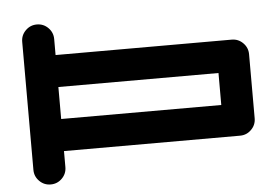

<svg xmlns="http://www.w3.org/2000/svg" viewBox="-50 -778 1235 847"><g transform="rotate(-5 567.0 -354.0)"><path d="M921.4 -283.7V-425.3H212.4V-283.7ZM1063 -212.4Q1063 -183.1 1042.2 -162.4Q1021.5 -141.6 992.2 -141.6H212.4V-70.8Q212.4 -41.5 191.7 -20.8Q170.9 0 141.6 0Q112.3 0 91.6 -20.8Q70.8 -41.5 70.8 -70.8V-637.7Q70.8 -667 91.6 -687.7Q112.3 -708.5 141.6 -708.5Q170.9 -708.5 191.7 -687.7Q212.4 -667 212.4 -637.7V-566.9H992.2Q1021.5 -566.9 1042.2 -546.1Q1063 -525.4 1063 -496.1Z"/></g></svg>

Font: Robtronika
Style: Regular
Weight: 400
Designer: GGBot
Version: 1.00